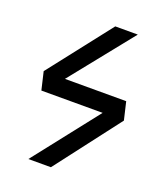

<svg xmlns="http://www.w3.org/2000/svg" viewBox="-129 -773 723 857"><g transform="rotate(20 232.0 -344.5)"><path d="M450 -307 215 0H108L349 -307H58L38 -392L270 -689H377L139 -392H430Z"/></g></svg>

Font: Fira Sans
Style: Italic
Weight: 400
Italic angle: -8°
Designer: bBox Type GmbH & Carrois Corporate GbR & Edenspiekermann AG
Foundry: bBox Type GmbH & Carrois Corporate GbR & Edenspiekermann AG
Version: Version 4.301